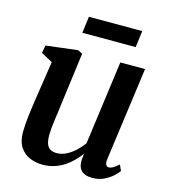

<svg xmlns="http://www.w3.org/2000/svg" viewBox="-110 -819 814 918"><g transform="rotate(15 297.0 -360.0)"><path d="M184 10Q151.5 10 122 -2Q92.5 -14 73.8 -41.5Q55 -69 54.5 -116Q54.5 -133.5 56 -154.5Q57.5 -175.5 60.2 -199Q63 -222.5 66.5 -246.2Q70 -270 73 -291.5L101 -475L44.5 -506L51.5 -544L208.5 -563L231 -551.5L196.5 -289Q194 -267.5 191 -246.2Q188 -225 185.2 -204.8Q182.5 -184.5 181 -167Q179.5 -149.5 179.5 -135.5Q179.5 -107 186 -90.8Q192.5 -74.5 205.2 -67.8Q218 -61 236.5 -61Q260 -61 283.2 -72.8Q306.5 -84.5 326.8 -103.5Q347 -122.5 362 -143.5L418 -558.5H540.5L477.5 -96Q475 -77 480 -68.2Q485 -59.5 494.5 -59.5Q503.5 -59.5 514 -65.5Q524.5 -71.5 542.5 -86.5L555.5 -58Q550 -49.5 533.2 -33.2Q516.5 -17 490.2 -3.8Q464 9.5 430.5 9.5Q395.5 9.5 378.2 -6.2Q361 -22 360.5 -48.5Q360 -51 360 -55.8Q360 -60.5 360.8 -66.2Q361.5 -72 362 -78Q362.5 -84 363.5 -89L362 -90Q348 -71.5 330.5 -53.8Q313 -36 290.8 -21.5Q268.5 -7 242 1.5Q215.5 10 184 10ZM216.5 -730.5H480.5L470 -648.5H206Z"/></g></svg>

Font: Merriweather 28pt SemiBold
Style: Italic
Weight: 600
Italic angle: -7.8°
Version: Version 2.101